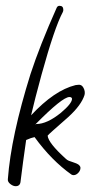

<svg xmlns="http://www.w3.org/2000/svg" viewBox="-20 -572 321 661"><path d="M34 69Q25 69 15.5 61.5Q6 54 7 45Q18 -103 85 -317Q117 -415 175 -545Q178 -552 185 -552Q198 -552 198 -538Q198 -536 197.5 -534Q197 -532 196 -530Q168 -478 123 -315Q111 -271 102 -236Q93 -201 87 -175Q167 -261 240 -279L249 -280Q261 -282 267.5 -269.5Q274 -257 271 -245Q260 -210 215 -169Q182 -140 164 -124Q146 -108 144 -105Q146 -80 207 -25Q211 -21 217 -18.5Q223 -16 230 -14Q237 -12 242.5 -9.5Q248 -7 252 -4Q257 1 257 6Q257 15 249.5 23Q242 31 233 31Q230 31 226 29Q192 5 160 -27.5Q128 -60 99 -100Q88 -98 70 -90Q64 -50 59.5 -15Q55 20 51 51Q50 69 34 69ZM101 -144Q104 -144 105 -145Q142 -145 190 -184Q228 -216 228 -232Q227 -238 219 -238Q195 -238 103 -145Z"/></svg>

Font: Square Peg
Style: Regular
Weight: 400
Designer: Robert E. Leuschke
Foundry: Robert E. Leuschke
Version: Version 1.010; ttfautohint (v1.8.4.7-5d5b)